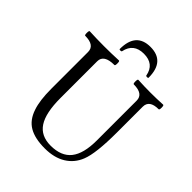

<svg xmlns="http://www.w3.org/2000/svg" viewBox="-239 -990 1137 1137"><g transform="rotate(45 330.0 -421.0)"><path d="M231.9 -717.8Q231.9 -855 352.1 -855Q473.1 -855 473.1 -717.8Q473.1 -713.4 464.1 -713.4Q455.1 -713.4 454.1 -717.8Q439.5 -798.8 353 -798.8Q267.6 -798.8 251 -717.8Q250 -713.4 241 -713.1Q231.9 -712.9 231.9 -717.8ZM334 13.2Q251 13.2 202.1 -15.4Q153.3 -43.9 131.8 -108.9Q111.8 -166.5 111.8 -264.2V-571.8Q111.8 -627.9 32.2 -627.9Q26.4 -627.9 26.4 -647Q26.4 -666 32.2 -666Q93.8 -663.1 154.8 -663.1Q215.3 -663.1 276.9 -666Q282.7 -666 282.7 -647Q282.7 -627.9 276.9 -627.9Q189 -627.9 189 -571.8V-264.2Q189 -139.2 227.1 -81.1Q265.1 -22.9 347.2 -22.9Q435.5 -22.9 477.3 -75.4Q519 -127.9 519 -238.8V-571.8Q519 -627.9 439 -627.9Q433.1 -627.9 433.1 -647Q433.1 -666 439 -666Q491.7 -663.1 543 -663.1Q594.2 -663.1 647 -666Q652.8 -666 653.1 -647Q653.3 -627.9 647 -627.9Q569.8 -627.9 569.8 -571.8V-356Q569.8 -181.2 542 -111.8Q518.6 -52.2 465.6 -19.5Q412.6 13.2 334 13.2Z"/></g></svg>

Font: Junicode SmCond
Style: Regular
Weight: 400
Width: 4
Designer: Peter S. Baker
Version: Version 2.206